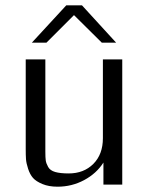

<svg xmlns="http://www.w3.org/2000/svg" viewBox="-20 -696 561 724"><path d="M100 -535 230 -676H289L418 -535H364L259 -639L155 -535ZM77 -133V-472H151V-124Q151 -102 152.5 -91Q154 -80 161.5 -66.5Q169 -53 188 -47.5Q207 -42 239 -42Q296 -42 332 -78Q368 -114 368 -175V-472H441V0H370V-83Q344 -42 297.5 -17Q251 8 197 8Q164 8 140 -2Q116 -12 104.5 -25Q93 -38 86 -59.5Q79 -81 78 -96Q77 -111 77 -133Z"/></svg>

Font: Coval
Style: ExtraLight
Weight: 250
Foundry: Context Ltd
Version: Version 001.000